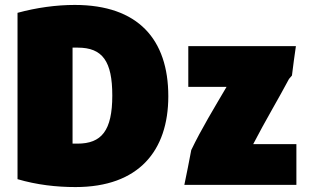

<svg xmlns="http://www.w3.org/2000/svg" viewBox="-20 -734 1255 778"><path d="M51 -682V-8C129 15 209 24 286 24C542 24 662 -123 662 -344C662 -574 540 -714 283 -714C208 -714 128 -703 51 -682ZM727 15H1181V-150H1006C1054 -243 1112 -340 1151 -414L1163 -428C1168 -468 1173 -507 1179 -547H743V-382H898C850 -300 795 -210 755 -126C746 -79 737 -32 727 15ZM274 -541H295C396 -541 435 -485 435 -347C435 -204 391 -152 294 -152H274Z"/></svg>

Font: Repo ExtraBlack
Style: Regular
Weight: 400
Designer: Stefan Peev
Foundry: Context Ltd
Version: Version 001.502